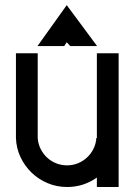

<svg xmlns="http://www.w3.org/2000/svg" viewBox="-20 -731 535 753"><path d="M445.3 -522V2.4H359.9V-34.7Q307.6 2.4 243.2 2.4Q202.6 2.4 166.7 -12.7Q130.9 -27.8 103.8 -54Q76.7 -80.1 60.3 -115Q43.9 -149.9 42.5 -189.9V-522H127.9V-189.9Q129.4 -167.5 138.9 -147.9Q148.4 -128.4 163.8 -113.8Q179.2 -99.1 199.7 -90.8Q220.2 -82.5 243.2 -82.5Q265.6 -82.5 285.9 -90.8Q306.2 -99.1 321.8 -113.8Q337.4 -128.4 346.9 -147.9Q356.4 -167.5 357.9 -189.9H359.9V-522ZM231.9 -550.3H127L241.7 -710.9L360.8 -550.3H255.4L241.7 -565.4Z"/></svg>

Font: Proletarsk
Style: Regular
Weight: 400
Designer: Peter Wiegel, original typeface by Carl Albert Fahrenwaldt 1901
Foundry: Peter Wiegel
Version: Version 1.000 2010 initial release